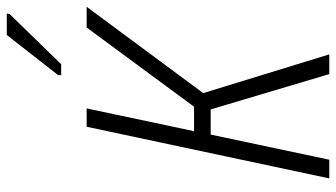

<svg xmlns="http://www.w3.org/2000/svg" viewBox="-232 -757 989 565"><g transform="rotate(-90 262.5 -474.5)"><path d="M324 -798V-789H356L504 -941L505 -949H442ZM20 0H75L149 -349H223L327 0H385L271 -371L525 -714H464L231 -398H159L226 -714H172Z"/></g></svg>

Font: Noto Sans Condensed Light
Style: Italic
Weight: 300
Width: 3
Italic angle: -12°
Designer: Monotype Design Team
Foundry: Monotype Imaging Inc.
Version: Version 2.013